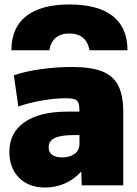

<svg xmlns="http://www.w3.org/2000/svg" viewBox="-20 -830 615 860"><path d="M291 -810Q419 -810 485 -758Q551 -706 551 -605H381Q374 -642 351.5 -661Q329 -680 291 -680Q253 -680 230 -661Q207 -642 201 -605H31Q31 -706 97.5 -758Q164 -810 291 -810ZM182 10Q109 10 65.5 -33.5Q22 -77 22 -150Q22 -236 90 -283Q158 -330 282 -330H336Q336 -355 331.5 -368Q327 -381 314 -385.5Q301 -390 276 -390Q227 -390 169 -380Q111 -370 62 -353L42 -493Q96 -511 165 -520.5Q234 -530 303 -530Q387 -530 437 -510.5Q487 -491 509.5 -447Q532 -403 532 -330V0H346L344 -60H342Q313 -27 271 -8.5Q229 10 182 10ZM258 -125Q282 -125 299.5 -132.5Q317 -140 326.5 -153.5Q336 -167 336 -185V-225H312Q253 -225 225.5 -212Q198 -199 198 -170Q198 -148 213.5 -136.5Q229 -125 258 -125Z"/></svg>

Font: M PLUS 1 Black
Style: Regular
Weight: 900
Designer: Coji Morishita
Foundry: UNDERFOREST DESIGN
Version: Version 1.001